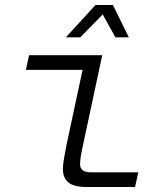

<svg xmlns="http://www.w3.org/2000/svg" viewBox="-20 -752 640 772"><path d="M330 0Q278 0 255.5 -18Q233 -36 233 -72Q233 -92 238 -118.5Q243 -145 248 -172L312 -471H84L97 -530H391L313 -165Q308 -143 305 -124.5Q302 -106 302 -91Q302 -59 346 -59H536L523 0ZM245 -602 364 -732H434L498 -602H444L393 -694L303 -602Z"/></svg>

Font: Geist Mono Light
Style: Italic
Weight: 300
Italic angle: -12°
Monospace: yes
Designer: Basement.studio, Andrés Briganti, Mateo Zaragoza
Foundry: Basement.studio, Vercel, Andrés Briganti, Guido Ferreyra, Mateo Zaragoza
Version: Version 1.500; ttfautohint (v1.8.4.7-5d5b)